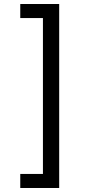

<svg xmlns="http://www.w3.org/2000/svg" viewBox="-20 -802 455 957"><path d="M81 65H194V-712H81V-782H275V135H81Z"/></svg>

Font: lmalayalam05
Style: Book
Weight: 400
Designer: Jelle Bosma - Monotype Design Team
Foundry: Monotype Imaging Inc.
Version: Version 2.003